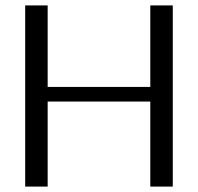

<svg xmlns="http://www.w3.org/2000/svg" viewBox="-20 -689 731 709"><path d="M73 0H156V-314H535V0H618V-669H535V-368H156V-669H73Z"/></svg>

Font: KpMath
Style: Sans
Weight: 400
Version: Version 0.64